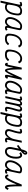

<svg xmlns="http://www.w3.org/2000/svg" viewBox="3076 -3942 1049 7240"><g transform="rotate(90 3600.0 -322.5)"><path d="M390 -632Q476 -632 517 -601.5Q558 -571 562 -499.5Q566 -428 541 -305Q522 -212 481.5 -139.5Q441 -67 385 -26.5Q329 14 262 14Q229 14 201 9.5Q173 5 154 -4Q135 -13 127 -27L80 182H5L105 -287Q106 -292 107.5 -298.5Q109 -305 111 -313Q112 -317 113 -322.5Q114 -328 116 -335L155 -521Q156 -526 156.5 -531Q157 -536 157 -540Q157 -551 149.5 -557Q142 -563 129 -563Q117 -563 104 -554.5Q91 -546 81 -531L48 -590Q62 -610 92 -621Q122 -632 152 -632Q190 -632 211 -615.5Q232 -599 229 -559Q247 -583 273.5 -599Q300 -615 330.5 -623.5Q361 -632 390 -632ZM472 -313Q493 -411 493 -465.5Q493 -520 467 -541.5Q441 -563 384 -563Q336 -563 298.5 -542.5Q261 -522 233.5 -472Q206 -422 188 -335L172 -252Q158 -185 156 -145Q154 -105 164.5 -86Q175 -67 201 -61Q227 -55 268 -55Q314 -55 354 -87.5Q394 -120 424.5 -178.5Q455 -237 472 -313Z M1103 -87 1135 -28Q1122 -9 1092 2.5Q1062 14 1031 14Q996 14 974.5 -4Q953 -22 952 -49Q952 -58 952.5 -68Q953 -78 955 -82Q926 -38 884.5 -12Q843 14 800 14Q747 14 707 -9Q667 -32 645.5 -73Q624 -114 624 -168Q624 -232 643.5 -298Q663 -364 697.5 -424Q732 -484 775.5 -531Q819 -578 867.5 -605Q916 -632 963 -632Q1036 -632 1076.5 -610.5Q1117 -589 1117 -536Q1117 -532 1115.5 -520.5Q1114 -509 1109 -483.5Q1104 -458 1094.5 -411.5Q1085 -365 1069 -291Q1053 -217 1029 -108Q1025 -82 1027.5 -68.5Q1030 -55 1054 -55Q1066 -55 1079.5 -64Q1093 -73 1103 -87ZM805 -55Q841 -55 876.5 -81.5Q912 -108 942.5 -154Q973 -200 992 -258Q1015 -367 1029.5 -439Q1044 -511 1045 -527Q1044 -548 1024.5 -555.5Q1005 -563 958 -563Q925 -563 889 -539.5Q853 -516 818.5 -475Q784 -434 756.5 -383.5Q729 -333 712.5 -278.5Q696 -224 695 -173Q696 -120 726.5 -87.5Q757 -55 805 -55Z M1631 -144 1686 -102Q1649 -58 1613.5 -32.5Q1578 -7 1535 3.5Q1492 14 1430 14Q1345 14 1301 -16.5Q1257 -47 1250.5 -118.5Q1244 -190 1270 -313Q1285 -383 1316.5 -441.5Q1348 -500 1390.5 -542.5Q1433 -585 1482.5 -608.5Q1532 -632 1582 -632Q1636 -632 1671 -621Q1706 -610 1729.5 -584.5Q1753 -559 1772 -514L1705 -479Q1691 -512 1674.5 -530.5Q1658 -549 1635 -556Q1612 -563 1576 -563Q1528 -563 1479.5 -530Q1431 -497 1393 -439Q1355 -381 1339 -305Q1318 -209 1321 -154.5Q1324 -100 1352.5 -77.5Q1381 -55 1436 -55Q1484 -55 1515.5 -63Q1547 -71 1573.5 -90Q1600 -109 1631 -144Z M2231 -144 2286 -102Q2249 -58 2213.5 -32.5Q2178 -7 2135 3.5Q2092 14 2030 14Q1945 14 1901 -16.5Q1857 -47 1850.5 -118.5Q1844 -190 1870 -313Q1885 -383 1916.5 -441.5Q1948 -500 1990.5 -542.5Q2033 -585 2082.5 -608.5Q2132 -632 2182 -632Q2236 -632 2271 -621Q2306 -610 2329.5 -584.5Q2353 -559 2372 -514L2305 -479Q2291 -512 2274.5 -530.5Q2258 -549 2235 -556Q2212 -563 2176 -563Q2128 -563 2079.5 -530Q2031 -497 1993 -439Q1955 -381 1939 -305Q1918 -209 1921 -154.5Q1924 -100 1952.5 -77.5Q1981 -55 2036 -55Q2084 -55 2115.5 -63Q2147 -71 2173.5 -90Q2200 -109 2231 -144Z M2413 14Q2378 14 2362.5 -13.5Q2347 -41 2350 -89L2426 -88Q2426 -76 2424.5 -68.5Q2423 -61 2419.5 -58Q2416 -55 2408 -55Q2410 -55 2414 -68Q2418 -81 2425.5 -114.5Q2433 -148 2446 -211Q2459 -274 2479.5 -373.5Q2500 -473 2530 -618H2600Q2599 -523 2600.5 -445Q2602 -367 2605 -306Q2608 -245 2612 -199.5Q2616 -154 2621.5 -124.5Q2627 -95 2633 -80.5Q2639 -66 2645 -66Q2650 -66 2656.5 -72Q2663 -78 2674 -97Q2685 -116 2703 -153Q2721 -190 2749.5 -250.5Q2778 -311 2820 -401.5Q2862 -492 2920 -618H2990Q2972 -534 2954 -452.5Q2936 -371 2920 -299Q2904 -227 2891.5 -172.5Q2879 -118 2872 -86.5Q2865 -55 2865 -55Q2865 -55 2868.5 -62Q2872 -69 2880 -102L2952 -74Q2933 -27 2912 -6.5Q2891 14 2860 14Q2834 14 2819.5 8Q2805 2 2801.5 -18.5Q2798 -39 2804 -80Q2810 -121 2825.5 -190.5Q2841 -260 2865 -365Q2889 -470 2920 -618H2990Q2948 -524 2907 -433Q2866 -342 2828 -261Q2790 -180 2756.5 -118.5Q2723 -57 2695 -21.5Q2667 14 2646 14Q2631 14 2617 10Q2603 6 2590 -11Q2577 -28 2567 -67Q2557 -106 2549 -175.5Q2541 -245 2536 -353.5Q2531 -462 2530 -618H2600Q2568 -455 2546 -342.5Q2524 -230 2509 -159.5Q2494 -89 2480.5 -51.5Q2467 -14 2451.5 0Q2436 14 2413 14Z M3503 -87 3535 -28Q3522 -9 3492 2.5Q3462 14 3431 14Q3396 14 3374.5 -4Q3353 -22 3352 -49Q3352 -58 3352.5 -68Q3353 -78 3355 -82Q3326 -38 3284.5 -12Q3243 14 3200 14Q3147 14 3107 -9Q3067 -32 3045.5 -73Q3024 -114 3024 -168Q3024 -232 3043.5 -298Q3063 -364 3097.5 -424Q3132 -484 3175.5 -531Q3219 -578 3267.5 -605Q3316 -632 3363 -632Q3436 -632 3476.5 -610.5Q3517 -589 3517 -536Q3517 -532 3515.5 -520.5Q3514 -509 3509 -483.5Q3504 -458 3494.5 -411.5Q3485 -365 3469 -291Q3453 -217 3429 -108Q3425 -82 3427.5 -68.5Q3430 -55 3454 -55Q3466 -55 3479.5 -64Q3493 -73 3503 -87ZM3205 -55Q3241 -55 3276.5 -81.5Q3312 -108 3342.5 -154Q3373 -200 3392 -258Q3415 -367 3429.5 -439Q3444 -511 3445 -527Q3444 -548 3424.5 -555.5Q3405 -563 3358 -563Q3325 -563 3289 -539.5Q3253 -516 3218.5 -475Q3184 -434 3156.5 -383.5Q3129 -333 3112.5 -278.5Q3096 -224 3095 -173Q3096 -120 3126.5 -87.5Q3157 -55 3205 -55Z M4087 14Q4051 14 4029.5 -4.5Q4008 -23 4007 -53Q4007 -81 4016.5 -131Q4026 -181 4044.5 -249Q4063 -317 4087 -400Q4114 -489 4112.5 -526Q4111 -563 4084 -563Q4056 -563 4036 -552Q4016 -541 4000 -512Q3984 -483 3969.5 -430.5Q3955 -378 3937 -295L3876 0H3802L3886 -399Q3899 -459 3905 -495Q3911 -531 3905.5 -547Q3900 -563 3876 -563Q3852 -563 3834.5 -553.5Q3817 -544 3802.5 -516Q3788 -488 3773.5 -434.5Q3759 -381 3741 -293L3679 0H3605L3717 -521Q3717 -525 3718.5 -530Q3720 -535 3719 -540Q3716 -563 3693 -563Q3684 -563 3671 -557Q3658 -551 3642 -535L3610 -590Q3624 -610 3654 -621Q3684 -632 3714 -632Q3750 -632 3765.5 -612.5Q3781 -593 3782 -565Q3795 -582 3810 -597.5Q3825 -613 3843 -622.5Q3861 -632 3882 -632Q3913 -632 3930 -624.5Q3947 -617 3955 -604Q3963 -591 3965 -575.5Q3967 -560 3969 -546Q3997 -589 4024.5 -610.5Q4052 -632 4090 -632Q4164 -632 4181.5 -574Q4199 -516 4157 -393Q4132 -321 4115 -259.5Q4098 -198 4089 -152Q4080 -106 4081 -79Q4082 -68 4090 -61.5Q4098 -55 4110 -55Q4122 -55 4135 -64Q4148 -73 4158 -87L4191 -28Q4177 -9 4147 2.5Q4117 14 4087 14Z M4590 -632Q4676 -632 4717 -601.5Q4758 -571 4762 -499.5Q4766 -428 4741 -305Q4722 -212 4681.5 -139.5Q4641 -67 4585 -26.5Q4529 14 4462 14Q4429 14 4401 9.5Q4373 5 4354 -4Q4335 -13 4327 -27L4280 182H4205L4305 -287Q4306 -292 4307.5 -298.5Q4309 -305 4311 -313Q4312 -317 4313 -322.5Q4314 -328 4316 -335L4355 -521Q4356 -526 4356.5 -531Q4357 -536 4357 -540Q4357 -551 4349.5 -557Q4342 -563 4329 -563Q4317 -563 4304 -554.5Q4291 -546 4281 -531L4248 -590Q4262 -610 4292 -621Q4322 -632 4352 -632Q4390 -632 4411 -615.5Q4432 -599 4429 -559Q4447 -583 4473.5 -599Q4500 -615 4530.5 -623.5Q4561 -632 4590 -632ZM4672 -313Q4693 -411 4693 -465.5Q4693 -520 4667 -541.5Q4641 -563 4584 -563Q4536 -563 4498.5 -542.5Q4461 -522 4433.5 -472Q4406 -422 4388 -335L4372 -252Q4358 -185 4356 -145Q4354 -105 4364.5 -86Q4375 -67 4401 -61Q4427 -55 4468 -55Q4514 -55 4554 -87.5Q4594 -120 4624.5 -178.5Q4655 -237 4672 -313Z M4869 -531 4836 -590Q4850 -610 4880 -621Q4910 -632 4940 -632Q4977 -632 4998 -614Q5019 -596 5020 -565Q5020 -537 5011.5 -485.5Q5003 -434 4985.5 -365.5Q4968 -297 4941 -218Q4913 -132 4931.5 -93.5Q4950 -55 5007 -55Q5032 -55 5059.5 -72Q5087 -89 5113.5 -117.5Q5140 -146 5163 -181Q5186 -216 5202.5 -254Q5219 -292 5226 -326L5287 -618H5362L5250 -97Q5250 -93 5249 -88Q5248 -83 5248 -79Q5249 -68 5257 -61.5Q5265 -55 5276 -55Q5286 -55 5297.5 -61.5Q5309 -68 5325 -84L5357 -28Q5344 -9 5314 2.5Q5284 14 5253 14Q5228 14 5206.5 1Q5185 -12 5176 -34.5Q5167 -57 5175 -86L5187 -130Q5144 -64 5097.5 -25Q5051 14 5001 14Q4900 14 4865.5 -46Q4831 -106 4870 -225Q4893 -295 4910.5 -356.5Q4928 -418 4937.5 -465.5Q4947 -513 4946 -539Q4945 -551 4937.5 -557Q4930 -563 4917 -563Q4905 -563 4892 -554.5Q4879 -546 4869 -531Z M5688 14Q5626 14 5585.5 -18.5Q5545 -51 5530.5 -108.5Q5516 -166 5530 -240Q5559 -397 5584.5 -508.5Q5610 -620 5634 -690.5Q5658 -761 5684 -794Q5710 -827 5741 -827Q5776 -827 5794.5 -808.5Q5813 -790 5813 -748Q5813 -724 5795.5 -696.5Q5778 -669 5739.5 -633Q5701 -597 5637.5 -548.5Q5574 -500 5481 -434L5449 -491Q5556 -567 5623.5 -618Q5691 -669 5722.5 -700.5Q5754 -732 5754 -749Q5754 -755 5750.5 -761Q5747 -767 5742 -767Q5734 -767 5722.5 -739Q5711 -711 5697 -661Q5683 -611 5667.5 -543Q5652 -475 5636 -395Q5620 -315 5603 -227Q5588 -148 5611 -102.5Q5634 -57 5688 -57Q5749 -57 5795 -101.5Q5841 -146 5866.5 -226Q5892 -306 5892 -415Q5892 -480 5876.5 -520.5Q5861 -561 5836 -561Q5817 -561 5801 -551.5Q5785 -542 5771 -526L5718 -576Q5742 -601 5772.5 -616.5Q5803 -632 5836 -632Q5895 -632 5930 -572Q5965 -512 5965 -415Q5965 -286 5930.5 -189.5Q5896 -93 5834 -39.5Q5772 14 5688 14Z M6503 -87 6535 -28Q6522 -9 6492 2.5Q6462 14 6431 14Q6396 14 6374.5 -4Q6353 -22 6352 -49Q6352 -58 6352.5 -68Q6353 -78 6355 -82Q6326 -38 6284.5 -12Q6243 14 6200 14Q6147 14 6107 -9Q6067 -32 6045.5 -73Q6024 -114 6024 -168Q6024 -232 6043.5 -298Q6063 -364 6097.5 -424Q6132 -484 6175.5 -531Q6219 -578 6267.5 -605Q6316 -632 6363 -632Q6436 -632 6476.5 -610.5Q6517 -589 6517 -536Q6517 -532 6515.5 -520.5Q6514 -509 6509 -483.5Q6504 -458 6494.5 -411.5Q6485 -365 6469 -291Q6453 -217 6429 -108Q6425 -82 6427.5 -68.5Q6430 -55 6454 -55Q6466 -55 6479.5 -64Q6493 -73 6503 -87ZM6205 -55Q6241 -55 6276.5 -81.5Q6312 -108 6342.5 -154Q6373 -200 6392 -258Q6415 -367 6429.5 -439Q6444 -511 6445 -527Q6444 -548 6424.5 -555.5Q6405 -563 6358 -563Q6325 -563 6289 -539.5Q6253 -516 6218.5 -475Q6184 -434 6156.5 -383.5Q6129 -333 6112.5 -278.5Q6096 -224 6095 -173Q6096 -120 6126.5 -87.5Q6157 -55 6205 -55Z M7077 -124 7143 -94Q7117 -36 7094.5 -11Q7072 14 7038 14Q6999 14 6977 -27.5Q6955 -69 6946.5 -166Q6938 -263 6939 -429Q6896 -324 6861.5 -248Q6827 -172 6798 -121Q6769 -70 6744 -40.5Q6719 -11 6696 1.5Q6673 14 6649 14Q6611 14 6589.5 -15Q6568 -44 6557 -103L6628 -117Q6634 -90 6638 -77Q6642 -64 6644.5 -60.5Q6647 -57 6649 -57Q6663 -57 6688 -87Q6713 -117 6749 -183.5Q6785 -250 6833 -357Q6881 -464 6940 -618H7008Q7005 -459 7008 -351Q7011 -243 7017.5 -178Q7024 -113 7030.5 -85Q7037 -57 7038 -57Q7041 -57 7046.5 -66.5Q7052 -76 7060.5 -91Q7069 -106 7077 -124Z"/></g></svg>

Font: Victor Mono
Style: Italic
Weight: 400
Italic angle: -12°
Monospace: yes
Designer: Rune Bjørnerås
Version: Version 1.561;gftools[0.9.30]